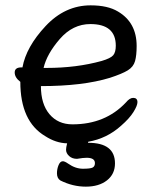

<svg xmlns="http://www.w3.org/2000/svg" viewBox="-20 -512 583 718"><path d="M155 -258Q266 -258 360 -284Q394 -294 403.5 -305.5Q413 -317 413 -341Q413 -422 318 -422Q252 -422 203.5 -366Q155 -310 143 -258ZM206 163Q193 155 193 136Q193 120 199 105.5Q205 91 215 91Q222 91 235 100Q262 119 290 119Q318 119 326.5 114.5Q335 110 335 98Q335 78 304 78Q291 78 268 82Q250 82 238.5 71.5Q227 61 227 48Q227 40 231 24Q189 23 149 -3Q56 -58 56 -206Q35 -222 35 -241Q35 -260 60 -260H64Q78 -337 150.5 -414.5Q223 -492 319 -492Q383 -492 421 -469Q491 -428 491 -340Q491 -305 485 -283.5Q479 -262 458 -249Q437 -236 391 -221Q290 -190 133 -190Q133 -123 165 -85Q197 -47 251 -47Q374 -47 451 -129Q465 -146 478 -146Q494 -146 494 -130Q494 -117 479 -93Q464 -69 433 -42Q380 6 310 18L309 22H310Q410 22 410 99Q410 139 380 162.5Q350 186 301 186Q252 186 206 163Z"/></svg>

Font: LXGW WenKai Medium
Style: Regular
Weight: 500
Designer: LXGW / Fontworks Inc.
Foundry: LXGW / Fontworks Inc.
Version: Version 1.501; October 10, 2024